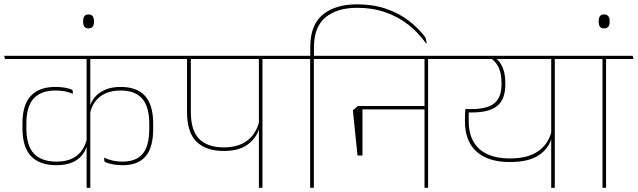

<svg xmlns="http://www.w3.org/2000/svg" viewBox="-36 -890 3022 910"><path d="M-12.5 -610.5H777L773.5 -625.5H-16ZM70.5 -281.5Q70.5 -193 111 -150Q151.5 -107 231.5 -107Q276.5 -107 307 -120.5Q337.5 -134 354.8 -156.8Q372 -179.5 377.5 -206H379L377 -237Q366 -183 329.8 -153.5Q293.5 -124 232 -124Q160.5 -124 124.8 -162Q89 -200 89 -282.5V-304.5Q89 -386 124 -423.5Q159 -461 226 -461Q249.5 -461 269.2 -457.5Q289 -454 310 -445.5L307.5 -464Q290 -471.5 269.8 -474.8Q249.5 -478 225.5 -478Q150 -478 110.2 -435.8Q70.5 -393.5 70.5 -306ZM690 -304Q690 -392 651.8 -435Q613.5 -478 535.5 -478Q492.5 -478 462 -464.5Q431.5 -451 413 -428.8Q394.5 -406.5 389 -380.5H388L390.5 -351.5Q401.5 -404 438.8 -432.5Q476 -461 536 -461Q604 -461 637.8 -422.8Q671.5 -384.5 671.5 -302.5V-280.5Q671.5 -197.5 640 -160.8Q608.5 -124 545 -124Q520.5 -124 498.8 -128.8Q477 -133.5 457 -143L459.5 -123.5Q477 -115 499 -111Q521 -107 545.5 -107Q617.5 -107 653.8 -148.5Q690 -190 690 -279ZM392 -615H374.5V0H392Z M383.5 -755.5Q397 -755.5 403.2 -763.5Q409.5 -771.5 409.5 -787V-789.5Q409.5 -805.5 403.2 -813.5Q397 -821.5 383.5 -821.5Q370 -821.5 364 -813.5Q358 -805.5 358 -789.5V-787Q358 -771.5 364 -763.5Q370 -755.5 383.5 -755.5Z M1208 -615H1191V0H1208ZM1122 -610.5H1338L1334.5 -625.5H1118.5ZM746.5 -610.5H1286L1282.5 -625.5H743ZM1024 -174.5Q1098 -174.5 1139 -205.8Q1180 -237 1192 -280.5H1194L1191.5 -309.5Q1175.5 -253 1134 -222.2Q1092.5 -191.5 1024 -191.5Q949 -191.5 908.8 -230.8Q868.5 -270 868.5 -360.5V-614H850.5V-359.5Q850.5 -261.5 895.8 -218Q941 -174.5 1024 -174.5Z M1451.5 0V-615H1434V0ZM1581 -610.5 1578 -625.5H1305L1308 -610.5ZM1657 -869.5Q1553 -869.5 1493.8 -820.5Q1434.5 -771.5 1434.5 -667V-620H1452V-665Q1452 -763 1507 -808Q1562 -853 1657 -853Q1729.5 -853 1790.5 -831.8Q1851.5 -810.5 1899.8 -772.5Q1948 -734.5 1983 -684.5L1986.5 -685.5L1981 -711.5Q1948.5 -756 1901.2 -792Q1854 -828 1792.5 -848.8Q1731 -869.5 1657 -869.5Z M1993 -615H1976V0H1993ZM1907 -610.5H2123L2119.5 -625.5H1903.5ZM2070.5 -610.5 2067 -625.5H1549.5L1552.5 -610.5ZM1983 -387.5H1669V-371.5H1983ZM1658.5 -153H1682V-387.5H1660.5L1636.5 -367.5Q1640.5 -325.5 1644 -292.8Q1647.5 -260 1650.8 -227.2Q1654 -194.5 1658.5 -153Z M2593.5 -615H2576.5V0H2593.5ZM2507.5 -610.5H2723.5L2720 -625.5H2504ZM2089.5 -625.5 2093 -610.5H2672.5L2669.5 -625.5ZM2312.5 -615H2290Q2317.5 -594 2329.2 -566.2Q2341 -538.5 2341 -496.5V-490.5Q2341 -447 2325 -421.2Q2309 -395.5 2277.5 -384.2Q2246 -373 2199 -373H2170L2176.5 -357H2202.5Q2282 -357 2320.5 -388Q2359 -419 2359 -490V-497.5Q2359 -538.5 2347 -568.2Q2335 -598 2312.5 -615ZM2167.5 -321.5V-317Q2167.5 -220.5 2223 -171.2Q2278.5 -122 2380 -122Q2470 -122 2517.5 -154.2Q2565 -186.5 2578.5 -236.5H2580L2578 -266.5Q2561.5 -204.5 2512.5 -171.8Q2463.5 -139 2380 -139Q2319 -139 2275.5 -158.5Q2232 -178 2208.8 -217.5Q2185.5 -257 2185.5 -317V-366L2169.5 -373Q2168.5 -355.5 2168 -343.8Q2167.5 -332 2167.5 -321.5Z M2836.5 0V-615H2819.5V0ZM2966.5 -610.5 2963 -625.5H2690L2693.5 -610.5ZM2827 -755.5Q2841 -755.5 2847.2 -763.5Q2853.5 -771.5 2853.5 -787V-789.5Q2853.5 -805.5 2847 -813.5Q2840.5 -821.5 2827 -821.5Q2813.5 -821.5 2807.5 -813.5Q2801.5 -805.5 2801.5 -789.5V-787Q2801.5 -771.5 2807.5 -763.5Q2813.5 -755.5 2827 -755.5Z"/></svg>

Font: Anek Devanagari Medium Thin
Style: Regular
Weight: 250
Version: Version 1.003